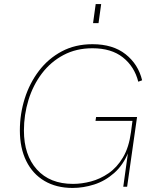

<svg xmlns="http://www.w3.org/2000/svg" viewBox="-20 -921 763 947"><path d="M338 6Q258 6 199.5 -28.5Q141 -63 109.5 -127Q78 -191 78 -278Q78 -359 102 -435Q126 -511 172 -571.5Q218 -632 284.5 -667.5Q351 -703 436 -703Q537 -703 599.5 -653.5Q662 -604 681 -525L662 -518Q643 -593 586 -638Q529 -683 436 -683Q356 -683 293 -649.5Q230 -616 186.5 -558.5Q143 -501 120.5 -428Q98 -355 98 -277Q98 -156 162 -85Q226 -14 340 -14Q383 -14 428.5 -26Q474 -38 515.5 -66.5Q557 -95 586.5 -144.5Q616 -194 626 -269L635 -337L640 -325H451L454 -344H656L607 0H588L612 -173L614 -172Q588 -107 543 -67.5Q498 -28 444.5 -11Q391 6 338 6ZM439 -807 452 -901H479L466 -807Z"/></svg>

Font: Hanken Grotesk Thin
Style: Italic
Weight: 250
Italic angle: -8°
Designer: Alfredo Marco Pradil
Foundry: Hanken Design Co.
Version: Version 3.013